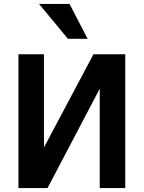

<svg xmlns="http://www.w3.org/2000/svg" viewBox="-20 -950 726 970"><path d="M73.2 0V-675.8H202.1V-205.1L452.1 -675.8H612.8V0H483.9V-502L220.2 0ZM323.2 -753.9 177.2 -930.2H331.1L422.9 -753.9Z"/></svg>

Font: Clear Sans
Style: Bold
Weight: 700
Foundry: Intel Corporation
Version: Version 1.00